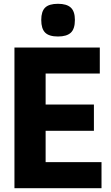

<svg xmlns="http://www.w3.org/2000/svg" viewBox="-20 -990 583 1010"><path d="M285 -798Q238 -798 217.5 -818.5Q197 -839 197 -885Q197 -930 217.5 -950Q238 -970 285 -970Q331 -970 352.5 -950Q374 -930 374 -885Q374 -838 352.5 -818Q331 -798 285 -798ZM56 -740H505V-603H220V-440H474V-302H220V-137H514V0H56Z"/></svg>

Font: Encode Sans Compressed
Style: ExtraBold
Weight: 800
Designer: Pablo Impallari, Andres Torresi
Foundry: Pablo Impallari, Andres Torresi
Version: Version 1.000; ttfautohint (v1.00) -l 8 -r 50 -G 200 -x 14 -